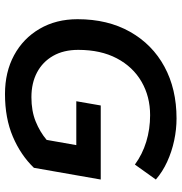

<svg xmlns="http://www.w3.org/2000/svg" viewBox="1 -719 728 770"><g transform="rotate(90 365.0 -334.0)"><path d="M357 10Q269 10 201.5 -26.5Q134 -63 95.5 -129Q57 -195 57 -281Q57 -402 107.5 -491.5Q158 -581 247.5 -629.5Q337 -678 455 -678Q499 -678 543.5 -668.5Q588 -659 628.5 -640.5Q669 -622 700 -595L640 -511Q599 -541 548.5 -556.5Q498 -572 442 -572Q367 -572 307.5 -537.5Q248 -503 214 -438.5Q180 -374 180 -284Q180 -225 204 -183Q228 -141 270.5 -118.5Q313 -96 370 -96Q425 -96 467 -113Q509 -130 541 -157L562 -276H386L403 -374H700L653 -106Q602 -53 528 -21.5Q454 10 357 10Z"/></g></svg>

Font: Gantari SemiBold
Style: Italic
Weight: 600
Italic angle: -10°
Designer: Anugrah Pasau
Foundry: Lafontype
Version: Version 1.000